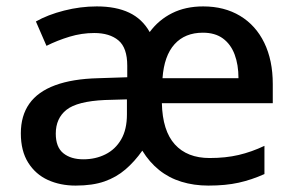

<svg xmlns="http://www.w3.org/2000/svg" viewBox="-20 -569 920 599"><path d="M614 -549Q680 -549 729 -519.5Q778 -490 804.5 -435.5Q831 -381 831 -307V-247H485Q487 -161 525.5 -118.5Q564 -76 634 -76Q684 -76 724.5 -85.5Q765 -95 805 -114V-26Q765 -8 724.5 1Q684 10 630 10Q585 10 546 -2Q507 -14 476.5 -38.5Q446 -63 424 -99Q400 -65 371.5 -40.5Q343 -16 306 -3Q269 10 216 10Q168 10 129.5 -7.5Q91 -25 68 -61.5Q45 -98 45 -153Q45 -208 71.5 -245.5Q98 -283 152 -303Q206 -323 286 -325L377 -328V-364Q377 -420 349.5 -443Q322 -466 274 -466Q235 -466 197 -454.5Q159 -443 125 -426L92 -502Q129 -523 180 -536Q231 -549 282 -549Q342 -549 383 -529.5Q424 -510 447 -469Q475 -507 517 -528Q559 -549 614 -549ZM307 -257Q221 -253 187.5 -226.5Q154 -200 154 -152Q154 -110 177.5 -91Q201 -72 240 -72Q278 -72 309 -87.5Q340 -103 358 -134Q376 -165 376 -212V-259ZM613 -467Q557 -467 524.5 -431Q492 -395 487 -325H724Q724 -367 712 -399Q700 -431 675.5 -449Q651 -467 613 -467Z"/></svg>

Font: Noto Sans Thai Medium
Style: Regular
Weight: 500
Designer: Monotype Design Team
Foundry: Monotype Imaging Inc.
Version: Version 2.001